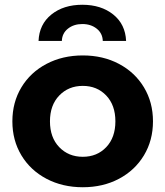

<svg xmlns="http://www.w3.org/2000/svg" viewBox="-20 -779 695 807"><path d="M32 -269Q32 -349 70 -412Q108 -475 175.5 -510.5Q243 -546 328 -546Q413 -546 480 -510.5Q547 -475 585 -412Q623 -349 623 -269Q623 -189 585 -126Q547 -63 480 -27.5Q413 8 328 8Q243 8 175.5 -27.5Q108 -63 70 -126Q32 -189 32 -269ZM465 -269Q465 -337 426.5 -377.5Q388 -418 328 -418Q268 -418 229 -377.5Q190 -337 190 -269Q190 -201 229 -160.5Q268 -120 328 -120Q388 -120 426.5 -160.5Q465 -201 465 -269ZM326 -759Q405 -759 456 -718Q507 -677 510 -607H412Q411 -639 386.5 -658.5Q362 -678 326 -678Q290 -678 265.5 -658.5Q241 -639 240 -607H142Q145 -677 196 -718Q247 -759 326 -759Z"/></svg>

Font: mBank
Style: Bold
Weight: 700
Designer: Julieta Ulanovsky
Foundry: Julieta Ulanovsky
Version: Version 7.200